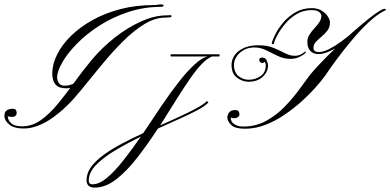

<svg xmlns="http://www.w3.org/2000/svg" viewBox="-95 -586 1776 874"><path d="M635 -566Q652 -566 649.5 -560.5Q647 -555 641 -555Q560 -555 488 -531Q416 -507 357 -469Q298 -431 255 -387Q212 -343 188.5 -302Q165 -261 165 -233Q165 -221 172.5 -208.5Q180 -196 199 -196Q223 -196 243 -207Q263 -218 279 -234Q295 -250 306 -264L317 -257Q305 -242 287.5 -225Q270 -208 250 -196Q230 -184 207 -184Q172 -184 157.5 -201.5Q143 -219 143 -252Q143 -294 165 -338Q187 -382 227.5 -422Q268 -462 325 -494Q382 -526 453 -544.5Q524 -563 606 -563Q617 -563 622.5 -564.5Q628 -566 635 -566ZM680 -517Q686 -517 686 -513Q686 -508 677.5 -507Q669 -506 659 -506Q611 -506 562 -476Q513 -446 464 -397Q415 -348 366.5 -289Q318 -230 270 -171Q241 -135 209 -104Q177 -73 144.5 -50Q112 -27 78.5 -14Q45 -1 13 -1Q-31 -1 -53 -19.5Q-75 -38 -75 -58Q-75 -78 -63 -84.5Q-51 -91 -38 -91Q-25 -91 -22 -84Q-19 -77 -19 -74Q-19 -54 -40 -54Q-50 -54 -55 -55.5Q-60 -57 -60 -57Q-60 -57 -57.5 -45.5Q-55 -34 -41 -22.5Q-27 -11 5 -11Q51 -11 90 -38.5Q129 -66 166 -110.5Q203 -155 241.5 -208.5Q280 -262 323 -314Q369 -369 427.5 -415Q486 -461 547.5 -488.5Q609 -516 663 -516Q668 -516 672.5 -516.5Q677 -517 680 -517Z M901 -339Q905 -339 905 -334Q905 -329 901 -329H685Q681 -329 681 -334Q681 -339 685 -339ZM888 -332Q863 -332 834 -305Q805 -278 773 -232Q741 -186 706 -130Q671 -74 634 -15Q678 -35 721 -54.5Q764 -74 798 -92.5Q832 -111 847 -126Q847 -126 850.5 -123Q854 -120 854 -120Q840 -104 805.5 -85.5Q771 -67 724 -46Q677 -25 624 -1Q579 68 531.5 129.5Q484 191 435 229.5Q386 268 336 268Q299 268 299 234Q299 202 320 173.5Q341 145 377.5 118.5Q414 92 460.5 67.5Q507 43 557 20Q598 -42 640 -104Q682 -166 722.5 -217.5Q763 -269 800 -300.5Q837 -332 870 -332ZM326 253Q357 253 392.5 223Q428 193 467 143.5Q506 94 546 36Q484 66 429.5 98.5Q375 131 342 165Q309 199 309 236Q309 253 326 253Z M1081 -380Q1122 -380 1150.5 -368Q1179 -356 1202 -344Q1225 -332 1246 -332Q1260 -332 1269.5 -336Q1279 -340 1285 -344.5Q1291 -349 1292 -350Q1293 -351 1295 -351Q1300 -351 1295 -345Q1290 -338 1270.5 -328Q1251 -318 1228 -318Q1197 -318 1170 -331Q1143 -344 1117 -357Q1091 -370 1063 -370Q1035 -370 1014 -358Q993 -346 981.5 -328Q970 -310 970 -291Q970 -256 991 -239.5Q1012 -223 1037 -223Q1067 -223 1091 -239.5Q1115 -256 1115 -290Q1115 -295 1112 -300Q1109 -305 1109 -305Q1109 -305 1106.5 -302Q1104 -299 1099 -299Q1095 -299 1090 -303Q1085 -307 1085 -312Q1085 -324 1098 -324Q1113 -324 1119 -311Q1125 -298 1125 -287Q1125 -259 1101 -236.5Q1077 -214 1037 -214Q1008 -214 983.5 -232.5Q959 -251 959 -291Q959 -313 972 -333Q985 -353 1012.5 -366.5Q1040 -380 1081 -380ZM1324 -549Q1350 -549 1368.5 -538Q1387 -527 1397 -511.5Q1407 -496 1407 -484Q1407 -462 1395.5 -447Q1384 -432 1369.5 -420Q1355 -408 1343.5 -396Q1332 -384 1332 -368Q1332 -349 1357 -349Q1377 -349 1404 -363Q1431 -377 1457 -396Q1483 -415 1501 -430Q1519 -445 1521 -447Q1522 -447 1522 -447.5Q1522 -448 1522 -448Q1524 -448 1520.5 -439Q1517 -430 1515 -427Q1514 -425 1497.5 -411.5Q1481 -398 1456.5 -381.5Q1432 -365 1405 -352.5Q1378 -340 1355 -340Q1330 -340 1317 -355Q1304 -370 1304 -395Q1304 -413 1313.5 -428Q1323 -443 1336 -457Q1349 -471 1358.5 -485Q1368 -499 1368 -515Q1368 -523 1357.5 -531.5Q1347 -540 1323 -540Q1286 -540 1255.5 -522Q1225 -504 1203 -477.5Q1181 -451 1167.5 -426Q1154 -401 1152 -387Q1151 -385 1145 -385Q1142 -385 1142 -388Q1144 -401 1157 -427.5Q1170 -454 1193 -482Q1216 -510 1249 -529.5Q1282 -549 1324 -549ZM1656 -546Q1661 -546 1661 -542Q1661 -538 1658.5 -538Q1656 -538 1653 -536Q1620 -519 1583 -484.5Q1546 -450 1509.5 -406.5Q1473 -363 1440.5 -319.5Q1408 -276 1384 -240Q1368 -218 1341 -187.5Q1314 -157 1278 -124.5Q1242 -92 1200 -63.5Q1158 -35 1112.5 -17.5Q1067 0 1020 0Q975 0 957.5 -17Q940 -34 940 -51Q940 -64 948.5 -74.5Q957 -85 975 -85Q988 -85 991.5 -78.5Q995 -72 995 -66Q995 -57 987.5 -52.5Q980 -48 974 -48Q963 -48 959 -49.5Q955 -51 955 -51Q955 -32 971 -21Q987 -10 1012 -10Q1070 -10 1117 -36Q1164 -62 1201.5 -101Q1239 -140 1267.5 -179Q1296 -218 1316 -245Q1333 -266 1363.5 -298Q1394 -330 1432 -367Q1470 -404 1510 -439Q1550 -474 1585 -502Q1620 -530 1645 -543Q1651 -546 1656 -546Z"/></svg>

Font: Kapakana
Style: Regular
Weight: 400
Designer: Kousuke Nagai
Version: Version 1.002